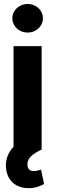

<svg xmlns="http://www.w3.org/2000/svg" viewBox="-20 -767 304 985"><path d="M49.4 -530.3H193.6V0H49.4ZM12.3 106.9Q7.3 78.9 13.9 50.2Q20.6 21.5 39.1 -2.1Q57.6 -25.8 87.3 -39.2L193.6 0Q157.1 17.5 138.8 35Q120.6 52.5 120.6 76.4Q120.6 92.6 128.9 101.7Q137.2 110.7 154 110.7Q160.6 110.7 167 109.3Q173.4 107.9 179 106.5Q185.3 104.2 190.5 102.9L206.2 177.3Q190.3 186 170.4 192.2Q150.5 198.3 127 198.3Q80.8 198.3 50.6 174.4Q20.5 150.5 12.3 106.9ZM43.3 -673.3Q43.3 -693.3 53.9 -710.2Q64.5 -727 82.5 -736.8Q100.6 -746.6 121.8 -746.6Q143.4 -746.6 161.3 -736.8Q179.1 -727 189.7 -710.2Q200.3 -693.3 200.3 -673.3Q200.3 -653.7 189.7 -636.6Q179.1 -619.5 161.3 -609.7Q143.4 -599.9 121.8 -599.9Q100.6 -599.9 82.5 -609.7Q64.5 -619.5 53.9 -636.6Q43.3 -653.7 43.3 -673.3Z"/></svg>

Font: Pretendard GOV Variable
Style: Regular
Weight: 400
Designer: Base glyphs from Inter by Rasmus Andersson; Hangul glyphs from Noto Sans CJK(Source Han Sans) by Jang Soo-young and Kang
Foundry: Kil Hyung-jin
Version: Version 1.307;Glyphs 3.2 (3192)